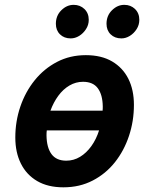

<svg xmlns="http://www.w3.org/2000/svg" viewBox="-20 -767 613 800"><path d="M244.2 13.5Q179.5 13.5 134.9 -12.6Q90.2 -38.8 67 -85.5Q43.8 -132.2 43.8 -194Q43.8 -261.5 64.8 -323Q85.8 -384.5 124.6 -432.6Q163.5 -480.8 217.5 -509Q271.5 -537.2 337.5 -537.2Q402.5 -537.2 447 -511.1Q491.5 -485 514.8 -438.8Q538 -392.5 538 -330Q538 -262.5 517.5 -200.9Q497 -139.2 458.9 -91.1Q420.8 -43 366.4 -14.8Q312 13.5 244.2 13.5ZM256 -97.5Q287 -97.5 313.5 -113.5Q340 -129.5 360.6 -158.1Q381.2 -186.8 392.8 -223.8H175Q174.2 -219 174 -213.8Q173.8 -208.5 173.8 -202.5Q174.5 -152.2 194.6 -124.9Q214.8 -97.5 256 -97.5ZM190.2 -306H407.5Q408 -310.2 408.1 -314.9Q408.2 -319.5 408.2 -323.5Q407.5 -372.2 387.6 -399.2Q367.8 -426.2 325.8 -426.2Q296 -426.2 269.5 -410.8Q243 -395.2 223 -368Q203 -340.8 190.2 -306ZM485.8 -607Q458.2 -607 441 -623.9Q423.8 -640.8 423.8 -667.8Q423.8 -701.8 446.5 -724.2Q469.2 -746.8 498 -746.8Q524.8 -746.8 542.6 -729.4Q560.5 -712 560.5 -684.5Q560.5 -663 549.1 -645.4Q537.8 -627.8 520.9 -617.4Q504 -607 485.8 -607ZM274.5 -607Q247.2 -607 230 -623.9Q212.8 -640.8 212.8 -667.8Q212.8 -701.8 235.5 -724.2Q258.2 -746.8 287 -746.8Q313.8 -746.8 331.8 -729.4Q349.8 -712 349.8 -684.5Q349.8 -663 338.2 -645.4Q326.8 -627.8 309.9 -617.4Q293 -607 274.5 -607Z"/></svg>

Font: Ubuntu Sans
Style: Italic
Weight: 400
Italic angle: -13.5°
Designer: Dalton Maag Ltd
Foundry: Dalton Maag Ltd
Version: Version 1.006